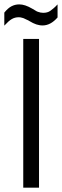

<svg xmlns="http://www.w3.org/2000/svg" viewBox="-20 -871 289 891"><path d="M87.9 -690.4H161.1V0H87.9ZM0 -812.5Q17.6 -834 33.2 -841.8Q49.8 -850.6 69.3 -850.6Q83 -850.6 97.7 -845.7Q112.3 -840.8 128.9 -831.1Q136.7 -827.1 143.1 -822.8Q149.4 -818.4 155.3 -816.4Q168 -811.5 180.7 -811.5Q200.2 -811.5 212.9 -820.3Q219.7 -825.2 228.5 -832.5Q237.3 -839.8 247.1 -850.6V-790Q214.8 -752.9 177.7 -752.9Q168.9 -752.9 162.1 -754.4Q155.3 -755.9 148.4 -757.8Q133.8 -762.7 116.2 -773.4Q115.2 -774.4 111.3 -776.4Q107.4 -778.3 102.5 -780.3Q97.7 -782.2 93.3 -784.7Q88.9 -787.1 84 -788.1Q75.2 -791 67.4 -791Q48.8 -791 34.2 -782.2Q20.5 -774.4 0 -752Z"/></svg>

Font: DINish
Style: Regular
Weight: 400
Designer: Bert Driehuis
Foundry: Playbeing
Version: Version 3.008; git-95204e4c-release